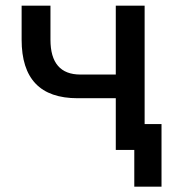

<svg xmlns="http://www.w3.org/2000/svg" viewBox="-20 -538 626 689"><path d="M461.9 131.8V-92.8H559.6V131.8ZM258.8 -185.5Q157.7 -185.5 107.7 -238Q57.6 -290.5 57.6 -395.5V-517.6H161.1V-395.5Q161.1 -333 188 -301.8Q214.8 -270.5 268.6 -270.5H423.8V-185.5ZM395.5 0V-517.6H499V0Z"/></svg>

Font: Cascadia Mono
Style: Regular
Weight: 400
Monospace: yes
Designer: Aaron Bell
Foundry: Saja Typeworks
Version: Version 2404.023